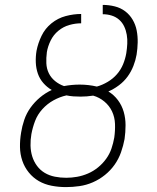

<svg xmlns="http://www.w3.org/2000/svg" viewBox="-20 -755 640 783"><path d="M249 8Q219 8 190.5 2.5Q162 -3 138.5 -16.5Q115 -30 97.5 -51.5Q80 -73 71 -99.5Q62 -126 61.5 -155Q61 -184 66 -214Q70 -240 79 -266.5Q88 -293 104.5 -316Q121 -339 143 -357.5Q165 -376 191 -388Q172 -399 157 -416Q142 -433 134.5 -454.5Q127 -476 126 -500Q125 -524 129 -548Q135 -579 149.5 -609Q164 -639 190 -660Q216 -681 248 -689.5Q280 -698 311 -698V-660Q287 -660 262.5 -653Q238 -646 218 -629.5Q198 -613 186.5 -589.5Q175 -566 171 -542V-541Q168 -519 169 -497Q170 -475 179 -456.5Q188 -438 204.5 -424.5Q221 -411 241 -404Q257 -407 273 -408.5Q289 -410 305 -410Q323 -410 340.5 -408Q358 -406 375 -402Q397 -408 419 -421Q441 -434 457 -452.5Q473 -471 482 -493Q491 -515 495 -538Q498 -557 499 -576Q500 -595 497 -613Q494 -631 486.5 -647Q479 -663 466 -674.5Q453 -686 435.5 -691.5Q418 -697 399 -697V-735Q424 -735 448 -729Q472 -723 490.5 -709Q509 -695 521 -674.5Q533 -654 537.5 -630.5Q542 -607 541.5 -582Q541 -557 537 -532Q533 -509 524 -486Q515 -463 500.5 -443Q486 -423 465.5 -407.5Q445 -392 422 -382Q445 -368 461 -346.5Q477 -325 484.5 -299Q492 -273 492 -244.5Q492 -216 488 -188Q483 -161 473.5 -134Q464 -107 447.5 -83.5Q431 -60 408 -41.5Q385 -23 358.5 -11.5Q332 0 304 4Q276 8 249 8ZM250 -30Q272 -30 294.5 -34Q317 -38 339 -47.5Q361 -57 380 -72.5Q399 -88 413 -107.5Q427 -127 434.5 -149Q442 -171 446 -194Q450 -222 449 -249.5Q448 -277 437 -300.5Q426 -324 405.5 -341Q385 -358 360 -365Q347 -363 334 -362Q321 -361 309 -361Q294 -361 279.5 -362Q265 -363 251 -366Q224 -360 198.5 -346Q173 -332 153 -310Q133 -288 123 -261.5Q113 -235 108 -208Q104 -185 104.5 -161.5Q105 -138 111.5 -117Q118 -96 131 -78.5Q144 -61 162.5 -50Q181 -39 203.5 -34.5Q226 -30 250 -30Z"/></svg>

Font: Iosevka Extralight Extended
Style: Italic
Weight: 200
Width: 7
Italic angle: -9°
Monospace: yes
Designer: Belleve Invis
Foundry: Belleve Invis
Version: Version 32.5.0; ttfautohint (v1.8.4)